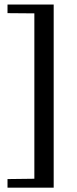

<svg xmlns="http://www.w3.org/2000/svg" viewBox="-20 -724 350 869"><path d="M223 -703.5V125.5H14V86.5L135.5 85V-663.5L14 -664.5V-703.5Z"/></svg>

Font: Newsreader 24pt SemiBold
Style: Regular
Weight: 600
Designer: Hugues Gentile
Foundry: Production Type
Version: Version 1.003